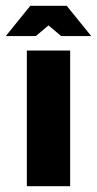

<svg xmlns="http://www.w3.org/2000/svg" viewBox="-68 -645 336 665"><path d="M25 -470H175V0H25ZM-48 -520 37 -625H163L248 -520H144L100 -557L56 -520Z"/></svg>

Font: Smooch Sans Black
Style: Regular
Weight: 900
Designer: Robert E. Leuschke
Foundry: Robert E. Leuschke
Version: Version 1.010; ttfautohint (v1.8.3)